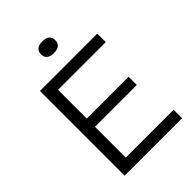

<svg xmlns="http://www.w3.org/2000/svg" viewBox="-243 -951 1058 1058"><g transform="rotate(-45 286.0 -422.0)"><path d="M87 0V-660H162V0ZM117 0V-66H535V0ZM117 -306V-370H488V-306ZM117 -594V-660H534V-594ZM289 -753Q262 -753 248 -764.5Q234 -776 234 -798Q234 -821 248 -832.5Q262 -844 289 -844Q317 -844 331 -832.5Q345 -821 345 -798Q345 -776 331 -764.5Q317 -753 289 -753Z"/></g></svg>

Font: Bricolage Grotesque Light
Style: Regular
Weight: 300
Designer: Mathieu Triay
Foundry: Atelier Triay
Version: Version 1.000;gftools[0.9.30]